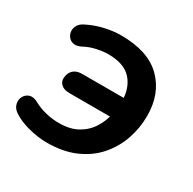

<svg xmlns="http://www.w3.org/2000/svg" viewBox="-120 -620 753 751"><g transform="rotate(30 256.0 -244.5)"><path d="M179 10Q141 10 97.5 -1Q54 -12 23 -33Q6 -45 2 -62.5Q-2 -80 6 -95Q14 -110 30.5 -115Q47 -120 70 -107Q94 -94 123.5 -87Q153 -80 182 -80Q233 -80 267 -99.5Q301 -119 321 -151.5Q341 -184 348 -222L356 -202H160Q135 -202 122 -214Q109 -226 111 -245Q113 -267 127 -279.5Q141 -292 165 -292H365L354 -275Q354 -336 321 -373Q288 -410 216 -410Q194 -410 165.5 -404Q137 -398 113 -385Q94 -375 79.5 -377Q65 -379 56 -389Q47 -399 45 -412.5Q43 -426 50 -440Q57 -454 75 -463Q110 -481 149 -490Q188 -499 222 -499Q345 -499 406.5 -438Q468 -377 468 -277Q468 -222 450.5 -171Q433 -120 397.5 -79Q362 -38 307.5 -14Q253 10 179 10Z"/></g></svg>

Font: Nunito Variable Extra Light
Style: Italic
Weight: 200
Italic angle: -9°
Designer: Vernon Adams
Foundry: Vernon Adams
Version: Version 3.602